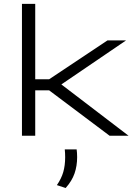

<svg xmlns="http://www.w3.org/2000/svg" viewBox="-20 -680 688 962"><path d="M529 0 226 -227.5H143V-283H226.5L518.5 -477.5H611.5L275 -248.5V-266.5L624 0ZM90 0V-660.5H156.5V0ZM364 68.5Q365 76.5 365.8 86.2Q366.5 96 366.5 107Q366.5 151.5 353.5 189Q340.5 226.5 309 262L265 247.5Q287.5 215 297 182Q306.5 149 306.5 107.5Q306.5 97 306 87.5Q305.5 78 304.5 68.5Z"/></svg>

Font: Anek Latin Expanded Light
Style: Regular
Weight: 300
Width: 7
Designer: Yesha Goshar
Foundry: Ek Type
Version: Version 1.003